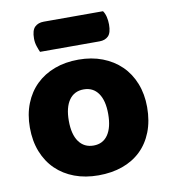

<svg xmlns="http://www.w3.org/2000/svg" viewBox="-80 -761 746 845"><g transform="rotate(-10 293.0 -338.0)"><path d="M133 -564Q128 -575 122.5 -591.5Q117 -608 117 -626Q117 -663 132 -677.5Q147 -692 172 -692H437Q445 -681 449 -664.5Q453 -648 453 -630Q453 -593 438.5 -578.5Q424 -564 399 -564ZM555 -243Q555 -181 536 -132.5Q517 -84 482.5 -51Q448 -18 400 -1Q352 16 293 16Q234 16 186 -2Q138 -20 103.5 -53.5Q69 -87 50 -135Q31 -183 31 -243Q31 -302 50 -350Q69 -398 103.5 -431.5Q138 -465 186 -483Q234 -501 293 -501Q352 -501 400 -482.5Q448 -464 482.5 -430.5Q517 -397 536 -349Q555 -301 555 -243ZM205 -243Q205 -182 228.5 -149.5Q252 -117 294 -117Q336 -117 358.5 -150Q381 -183 381 -243Q381 -303 358 -335.5Q335 -368 293 -368Q251 -368 228 -335.5Q205 -303 205 -243Z"/></g></svg>

Font: Baloo Paaji
Style: Regular
Weight: 400
Designer: Shuchita Grover and Ek Type
Foundry: Ek Type
Version: Version 1.443;PS 1.000;hotconv 16.6.51;makeotf.lib2.5.65220;